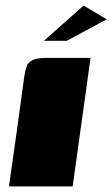

<svg xmlns="http://www.w3.org/2000/svg" viewBox="-20 -667 402 687"><path d="M12 0Q26 -98 40 -197Q54 -296 67 -394Q70 -415 75.5 -430Q81 -445 97.5 -452.5Q114 -460 150 -460H304L240 0ZM137 -521 279 -647 362 -598 219 -521Z"/></svg>

Font: Genos Black
Style: Italic
Weight: 900
Italic angle: -8°
Version: Version 1.010